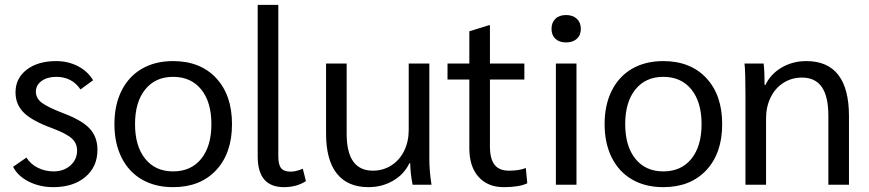

<svg xmlns="http://www.w3.org/2000/svg" viewBox="-20 -762 3584 792"><path d="M34 -74 89 -112Q106 -85 136 -70Q166 -55 201 -55Q243 -55 270.5 -79.5Q298 -104 298 -141Q298 -171 276 -191Q254 -211 198 -232Q113 -263 78.5 -297Q44 -331 44 -381Q44 -439 90 -474.5Q136 -510 212 -510Q261 -510 301.5 -489Q342 -468 364 -431L312 -393Q277 -445 212 -445Q175 -445 151.5 -428Q128 -411 128 -384Q128 -357 152 -338.5Q176 -320 241 -295Q318 -266 350 -231.5Q382 -197 382 -144Q382 -74 332 -32Q282 10 200 10Q144 10 98.5 -13Q53 -36 34 -74Z M452 -250Q452 -329 481.5 -388Q511 -447 565.5 -478.5Q620 -510 694 -510Q806 -510 871.5 -440Q937 -370 937 -250Q937 -130 871.5 -60Q806 10 694 10Q620 10 565.5 -21.5Q511 -53 481.5 -112Q452 -171 452 -250ZM852 -250Q852 -341 810 -393Q768 -445 694 -445Q621 -445 579 -393Q537 -341 537 -250Q537 -159 579 -107Q621 -55 694 -55Q768 -55 810 -107Q852 -159 852 -250Z M1043 -117V-742H1128V-118Q1128 -83 1139.5 -68.5Q1151 -54 1179 -54Q1201 -54 1229 -66L1242 -15Q1204 10 1151 10Q1043 10 1043 -117Z M1325 -211V-500H1410V-210Q1410 -58 1518 -58Q1560 -58 1594 -79.5Q1628 -101 1647 -139.5Q1666 -178 1666 -226V-500H1751V-106Q1751 -56 1760 0H1682Q1673 -44 1672 -89H1669Q1647 -43 1601.5 -16.5Q1556 10 1500 10Q1414 10 1369.5 -46Q1325 -102 1325 -211Z M1916 -150V-434H1826V-500H1916V-633L1997 -658H2001V-500H2143V-434H2001V-158Q2001 -107 2020 -82.5Q2039 -58 2079 -58Q2122 -58 2149 -69L2155 -6Q2122 10 2058 10Q1992 10 1954 -32.5Q1916 -75 1916 -150Z M2255 -643Q2255 -669 2271 -684.5Q2287 -700 2315 -700Q2343 -700 2359.5 -684.5Q2376 -669 2376 -643Q2376 -617 2359.5 -602Q2343 -587 2315 -587Q2287 -587 2271 -602Q2255 -617 2255 -643ZM2273 -500H2358V0H2273Z M2474 -250Q2474 -329 2503.5 -388Q2533 -447 2587.5 -478.5Q2642 -510 2716 -510Q2828 -510 2893.5 -440Q2959 -370 2959 -250Q2959 -130 2893.5 -60Q2828 10 2716 10Q2642 10 2587.5 -21.5Q2533 -53 2503.5 -112Q2474 -171 2474 -250ZM2874 -250Q2874 -341 2832 -393Q2790 -445 2716 -445Q2643 -445 2601 -393Q2559 -341 2559 -250Q2559 -159 2601 -107Q2643 -55 2716 -55Q2790 -55 2832 -107Q2874 -159 2874 -250Z M3055 -374Q3055 -469 3051 -500H3130Q3134 -467 3134 -411H3137Q3159 -457 3204.5 -483.5Q3250 -510 3306 -510Q3394 -510 3438 -453Q3482 -396 3482 -283V0H3397V-284Q3397 -364 3370 -403Q3343 -442 3288 -442Q3246 -442 3212 -420.5Q3178 -399 3159 -360.5Q3140 -322 3140 -274V0H3055Z"/></svg>

Font: Sarabun
Style: Regular
Weight: 400
Designer: Suppakit Chalermlarp | Katatrad Co.,Ltd.
Foundry: Cadson Demak Co.,Ltd.
Version: Version 1.000; ttfautohint (v1.6)